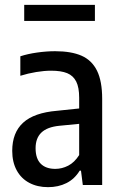

<svg xmlns="http://www.w3.org/2000/svg" viewBox="-20 -764 497 793"><path d="M402 -355.5V0H322L314.5 -59H309Q288 -24.5 254.5 -7.8Q221 9 178.5 9Q134.5 9 101 -8.8Q67.5 -26.5 49 -60.5Q30.5 -94.5 30.5 -141Q30.5 -216 75.5 -257.2Q120.5 -298.5 216 -306.5L307 -316V-360Q307 -403 294.8 -427.2Q282.5 -451.5 257.5 -461.8Q232.5 -472 191 -472Q163 -472 129.5 -466.5Q96 -461 64 -451V-531.5Q94.5 -541.5 133.2 -547Q172 -552.5 207.5 -552.5Q274.5 -552.5 317 -533.8Q359.5 -515 380.8 -471.8Q402 -428.5 402 -355.5ZM307 -123.5V-252.5L225 -244.5Q175 -239.5 151 -216.5Q127 -193.5 127 -152Q127 -109 148.2 -87.8Q169.5 -66.5 208.5 -66.5Q236 -66.5 261.8 -79.8Q287.5 -93 307 -123.5ZM80 -677.5V-744H372V-677.5Z"/></svg>

Font: Encode Sans Condensed Medium
Style: Regular
Weight: 500
Width: 3
Designer: Multiple Designers
Foundry: Impallari Type
Version: Version 2.000